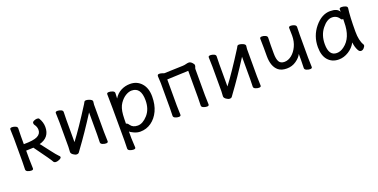

<svg xmlns="http://www.w3.org/2000/svg" viewBox="-20 -1178 4022 2043"><g transform="rotate(-20 1991.0 -157.0)"><path d="M423 19Q403 19 395 6Q387 -14 247 -206Q193 -203 164 -203V-106L167 0Q167 16 144 16Q125 16 104.5 7.5Q84 -1 84 -18L86 -106V-366L83 -473Q83 -489 107 -489Q125 -489 145.5 -480.5Q166 -472 166 -455L164 -366V-276Q275 -276 319 -298.5Q363 -321 363 -366Q363 -401 340 -431Q334 -440 334 -452Q334 -466 353 -474.5Q372 -483 388 -483Q406 -483 412 -473Q442 -423 442 -370Q442 -251 323 -219L322 -220Q323 -220 335 -205Q347 -190 400 -120.5Q453 -51 469 -36.5Q485 -22 485 -15Q485 -2 463 8.5Q441 19 423 19Z M658 19Q640 19 618.5 3.5Q597 -12 597 -29V-31Q600 -58 600 -86V-364L597 -471Q597 -487 621 -487Q639 -487 659.5 -478.5Q680 -470 680 -453L678 -364V-112Q771 -234 913 -459Q918 -467 923.5 -478Q929 -489 945 -489Q957 -489 973 -484Q1014 -471 1014 -452L1010 -415V-106L1013 0Q1013 16 990 16Q971 16 950.5 7.5Q930 -1 930 -18L932 -106V-356Q809 -163 704 -21Q694 -9 685.5 5Q677 19 658 19Z M1373 -47Q1429 -47 1485 -109Q1541 -171 1541 -272Q1541 -420 1436 -420Q1404 -420 1367.5 -398.5Q1331 -377 1300 -332Q1269 -287 1263 -209Q1260 -167 1260 -111L1259 -110Q1259 -109 1261 -109Q1275 -109 1292 -84Q1317 -47 1373 -47ZM1242 178Q1223 178 1202 169.5Q1181 161 1181 144L1183 55Q1183 -421 1180 -472Q1180 -488 1204 -488Q1223 -488 1244.5 -479.5Q1266 -471 1266 -454L1263 -393Q1292 -442 1340 -467Q1388 -492 1444 -492Q1522 -492 1571.5 -437Q1621 -382 1621 -287Q1621 -193 1589 -124.5Q1557 -56 1501.5 -16.5Q1446 23 1376 23Q1340 23 1303.5 5.5Q1267 -12 1261 -20V56L1266 162Q1266 178 1242 178Z M1814 16Q1795 16 1774.5 7.5Q1754 -1 1754 -18L1756 -106V-386L1752 -465Q1752 -475 1756 -481Q1760 -487 1775 -487Q1787 -487 1807 -481L1826 -474L2038 -481Q2060 -482 2077 -487Q2094 -492 2110 -492Q2127 -492 2145 -474Q2163 -456 2163 -443Q2163 -431 2158 -421.5Q2153 -412 2153 -402V-107L2156 -1Q2156 15 2133 15Q2114 15 2093.5 6.5Q2073 -2 2073 -19L2075 -107V-411L1834 -401V-106L1837 0Q1837 16 1814 16Z M2390 19Q2372 19 2350.5 3.5Q2329 -12 2329 -29V-31Q2332 -58 2332 -86V-364L2329 -471Q2329 -487 2353 -487Q2371 -487 2391.5 -478.5Q2412 -470 2412 -453L2410 -364V-112Q2503 -234 2645 -459Q2650 -467 2655.5 -478Q2661 -489 2677 -489Q2689 -489 2705 -484Q2746 -471 2746 -452L2742 -415V-106L2745 0Q2745 16 2722 16Q2703 16 2682.5 7.5Q2662 -1 2662 -18L2664 -106V-356Q2541 -163 2436 -21Q2426 -9 2417.5 5Q2409 19 2390 19Z M3301 16Q3282 16 3261 7.5Q3240 -1 3240 -18L3242 -106V-178Q3225 -141 3178 -108Q3131 -75 3071 -75Q3011 -75 2976 -103Q2914 -154 2914 -271V-364L2912 -470Q2912 -487 2936 -487Q2955 -487 2975 -478Q2995 -469 2995 -452L2993 -364V-275Q2993 -210 3010.5 -180Q3028 -150 3071 -150Q3114 -150 3153 -181Q3192 -212 3217 -265.5Q3242 -319 3242 -385L3240 -473Q3240 -489 3264 -489Q3282 -489 3302.5 -480Q3323 -471 3323 -454L3321 -365V-106L3324 0Q3324 16 3301 16Z M3627 -48Q3669 -48 3710 -79Q3812 -153 3812 -330L3813 -365H3804Q3795 -365 3790 -372Q3761 -422 3705 -422Q3648 -422 3592.5 -352Q3537 -282 3537 -180Q3537 -48 3627 -48ZM3624 24Q3548 24 3502.5 -27.5Q3457 -79 3457 -175Q3457 -302 3535.5 -397Q3614 -492 3710 -492Q3792 -492 3814 -446V-475Q3814 -491 3839 -491Q3859 -491 3880.5 -483Q3902 -475 3902 -459V-457Q3889 -368 3889 -195Q3889 -92 3923 -38Q3926 -32 3926 -25Q3926 -16 3911 1.5Q3896 19 3877 19Q3857 19 3845 -5Q3824 -43 3818 -98Q3790 -44 3736 -10Q3682 24 3624 24Z"/></g></svg>

Font: LXGW WenKai Medium
Style: Regular
Weight: 500
Designer: LXGW / Fontworks Inc.
Foundry: LXGW / Fontworks Inc.
Version: Version 1.501; October 10, 2024